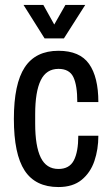

<svg xmlns="http://www.w3.org/2000/svg" viewBox="-20 -743 450 775"><path d="M216 12Q123 12 79.5 -54.5Q36 -121 36 -263Q36 -405 80 -471.5Q124 -538 216 -538Q302 -538 339.5 -485Q377 -432 377 -331H292Q292 -399 276 -432Q260 -465 216 -465Q167 -465 144.5 -419Q122 -373 122 -282V-244Q122 -153 144.5 -107Q167 -61 216 -61Q260 -61 278 -95.5Q296 -130 296 -195H377Q377 -140 361 -93Q345 -46 309.5 -17Q274 12 216 12ZM160 -588 75 -723H155L199 -644L244 -723H324L238 -588Z"/></svg>

Font: Archivo Narrow
Style: Regular
Weight: 400
Designer: Hector Gatti
Foundry: Omnibus-Type
Version: Version 3.002